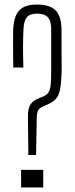

<svg xmlns="http://www.w3.org/2000/svg" viewBox="-20 -826 330 846"><path d="M105 -143 103 -309.5Q102.5 -332 106.8 -347.8Q111 -363.5 121.5 -374.5Q132 -385.5 150 -392.5L170.5 -401Q187 -407.5 194.2 -419.8Q201.5 -432 203.5 -454Q205.5 -476 205.5 -512V-698Q205.5 -734 190.8 -750Q176 -766 143.5 -766Q112 -766 98.5 -750Q85 -734 83.5 -698Q81.5 -660 81.5 -617.2Q81.5 -574.5 83 -528.5H38.5Q38 -558 37.8 -586.2Q37.5 -614.5 37.5 -641.2Q37.5 -668 38 -692.5Q40 -753.5 64.5 -779.8Q89 -806 142.5 -806Q199.5 -806 225.2 -780Q251 -754 251 -693Q251 -628 251.2 -593.2Q251.5 -558.5 251.8 -541.2Q252 -524 251.5 -512Q250.5 -474.5 247.5 -449.8Q244.5 -425 237.8 -409Q231 -393 218.5 -382.8Q206 -372.5 186 -364L168.5 -356.5Q149.5 -348 145.8 -334.5Q142 -321 142 -308.5L139 -143ZM73 0V-77.5H170.5V0Z"/></svg>

Font: Big Shoulders Display Thin Light
Style: Regular
Weight: 300
Version: Version 2.002